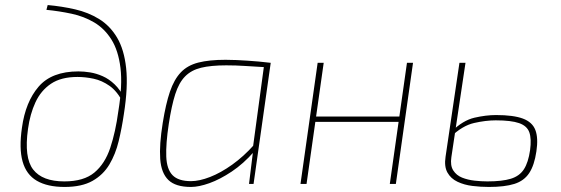

<svg xmlns="http://www.w3.org/2000/svg" viewBox="-20 -729 2222 761"><path d="M169 -709Q225 -704 277.5 -692Q330 -680 373 -653.5Q416 -627 444 -580Q472 -533 480 -459Q488 -385 471 -277Q463 -222 450.5 -170Q438 -118 413.5 -77Q389 -36 346.5 -12Q304 12 236 12Q168 12 126 -12.5Q84 -37 69.5 -89Q55 -141 67 -223Q81 -325 133 -385.5Q185 -446 291 -446Q313 -446 337.5 -442Q362 -438 387 -427Q412 -416 434.5 -394.5Q457 -373 474 -338L467 -323Q445 -367 414.5 -388.5Q384 -410 351 -417Q318 -424 287 -424Q222 -424 182 -397Q142 -370 120.5 -323.5Q99 -277 91 -218Q75 -104 111.5 -57Q148 -10 235 -10Q312 -10 354 -45Q396 -80 417 -143Q438 -206 449 -288Q466 -391 457.5 -460Q449 -529 421.5 -572.5Q394 -616 353.5 -640Q313 -664 264 -674.5Q215 -685 164 -690Z M874 -492Q896 -492 917.5 -491Q939 -490 961.5 -488.5Q984 -487 1006.5 -485Q1029 -483 1053 -480L1043 -462Q989 -465 952.5 -467.5Q916 -470 877 -470Q816 -470 777 -460.5Q738 -451 713.5 -426Q689 -401 674.5 -355.5Q660 -310 649 -238Q637 -159 639 -108.5Q641 -58 664 -34.5Q687 -11 737 -11Q770 -11 812.5 -27.5Q855 -44 900.5 -76.5Q946 -109 987 -155V-128Q945 -80 898.5 -49Q852 -18 810 -3Q768 12 737 12Q676 12 647.5 -15.5Q619 -43 615 -99Q611 -155 625 -242Q637 -317 653.5 -365.5Q670 -414 696.5 -442Q723 -470 766 -481Q809 -492 874 -492ZM1028 -480H1053L985 0H967L982 -122L980 -126Z M1263 -480 1195 0H1171L1239 -480ZM1572 -267 1569 -246H1224L1227 -267ZM1617 -480 1549 0H1525L1593 -480Z M1825 -480 1769 -106Q1764 -73 1776.5 -53.5Q1789 -34 1811.5 -25Q1834 -16 1861 -13Q1888 -10 1912 -10Q1970 -10 2004.5 -20.5Q2039 -31 2056.5 -58Q2074 -85 2081 -134Q2087 -179 2078 -204.5Q2069 -230 2037.5 -241Q2006 -252 1945 -252Q1905 -252 1859 -241.5Q1813 -231 1767 -187L1770 -208Q1815 -252 1860.5 -262.5Q1906 -273 1946 -273Q2015 -273 2052.5 -259Q2090 -245 2102 -213.5Q2114 -182 2106 -129Q2098 -74 2077.5 -43Q2057 -12 2018.5 0Q1980 12 1918 12Q1885 12 1852.5 8Q1820 4 1793.5 -8.5Q1767 -21 1753.5 -45Q1740 -69 1746 -108L1801 -480Z"/></svg>

Font: Exo 2 Thin
Style: Italic
Weight: 250
Italic angle: -8°
Designer: Natanael Gama
Foundry: Natanael Gama
Version: Version 2.010